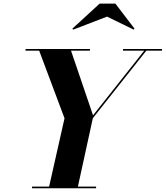

<svg xmlns="http://www.w3.org/2000/svg" viewBox="-20 -1014 892 1034"><path d="M556.5 -924.5 700 -854.5 704.5 -859.5 601.5 -994.5H516.5L369.5 -859.5L374.5 -854.5ZM152.5 -9V0H497.5V-9H399.5L480 -377.5L768 -741H852.5V-750H642.5V-741H756.5L481 -393L362.5 -741H464.5V-750H117.5V-741H191L327.5 -377L244.5 -9Z"/></svg>

Font: Bodoni* 24pt
Style: Bold Italic
Weight: 700
Italic angle: -13°
Version: Version 2.3